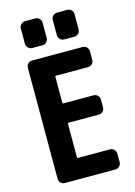

<svg xmlns="http://www.w3.org/2000/svg" viewBox="-140 -1033 780 1106"><g transform="rotate(-15 250.0 -480.0)"><path d="M315.4 -960H375Q389.6 -960 399.9 -950.2Q410.2 -940.4 410.2 -924.8V-835Q410.2 -820.3 399.9 -810.1Q389.6 -799.8 375 -799.8H315.4Q300.8 -799.8 290.5 -810.1Q280.3 -820.3 280.3 -835V-924.8Q280.3 -939.5 290.5 -949.7Q300.8 -960 315.4 -960ZM125 -960H184.6Q199.2 -960 209.5 -950.2Q219.7 -940.4 219.7 -924.8V-835Q219.7 -820.3 210 -810.1Q200.2 -799.8 184.6 -799.8H125Q110.4 -799.8 100.1 -810.1Q89.8 -820.3 89.8 -835V-924.8Q89.8 -939.5 100.1 -949.7Q110.4 -960 125 -960ZM405.3 -730.5Q419.9 -730.5 430.2 -720.2Q440.4 -710 440.4 -695.3V-644.5Q440.4 -629.9 430.2 -620.1Q419.9 -610.4 405.3 -610.4H214.8Q210 -610.4 210 -605.5V-450.2Q210 -445.3 214.8 -445.3H394.5Q409.2 -445.3 419.4 -435.1Q429.7 -424.8 429.7 -410.2V-365.2Q429.7 -350.6 419.9 -340.3Q410.2 -330.1 394.5 -330.1H214.8Q210 -330.1 210 -325.2V-125Q210 -120.1 214.8 -120.1H405.3Q419.9 -120.1 430.2 -109.9Q440.4 -99.6 440.4 -85V-35.2Q440.4 -20.5 430.2 -10.3Q419.9 0 405.3 0H105.5Q90.8 0 80.6 -9.8Q70.3 -19.5 70.3 -35.2V-695.3Q70.3 -710 80.1 -720.2Q89.8 -730.5 105.5 -730.5Z"/></g></svg>

Font: Rounded-L Mgen+ 1m bold
Style: Bold
Weight: 700
Designer: [Source Han Sans]
Ryoko NISHIZUKA  (kana & ideographs); Paul D. Hunt (Latin, Greek & Cyrillic); Wenlong ZHANG  (bopomofo
Version: Version 1.059.20150602